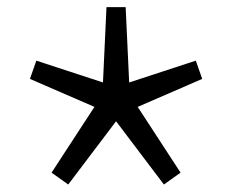

<svg xmlns="http://www.w3.org/2000/svg" viewBox="-20 -713 642 529"><path d="M299.8 -378.9 431.6 -204.6 477.5 -237.3 359.4 -418.5 537.1 -495.6 519.5 -545.9 335.9 -485.8 326.2 -693.4H273.4L263.7 -485.8L80.1 -545.9L62.5 -495.6L240.2 -418.5L122.1 -237.3L168 -204.6Z"/></svg>

Font: Hack Dev
Style: Regular
Weight: 400
Designer: Christopher Simpkins
Foundry: Christopher Simpkins
Version: Version 2.0315